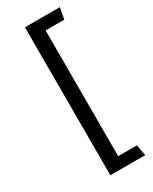

<svg xmlns="http://www.w3.org/2000/svg" viewBox="-204 -745 702 881"><g transform="rotate(-30 147.5 -304.0)"><path d="M100 88H285L274 30H175V-636H274L285 -696H100Z"/></g></svg>

Font: Catamaran
Style: Regular
Weight: 400
Designer: Pria Ravichandran
Version: Version 2.000